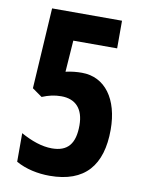

<svg xmlns="http://www.w3.org/2000/svg" viewBox="-82 -772 635 841"><g transform="rotate(10 235.0 -352.0)"><path d="M197 10C354 10 426 -77 426 -235C426 -371 362 -459 259 -459C237 -459 213 -457 187 -451L197 -591H392V-714H81L59 -355L103 -324C132 -336 158 -342 188 -342C252 -342 288 -303 288 -230C288 -148 256 -110 186 -110C141 -110 94 -127 47 -153V-26C91 -1 145 10 197 10Z"/></g></svg>

Font: Noto Sans Oriya ExtCond Bold
Style: Bold
Weight: 700
Width: 2
Designer: Amélie Bonet and Sol Matas
Foundry: Google LLC
Version: Version 2.006